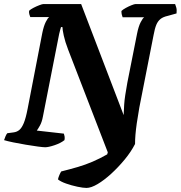

<svg xmlns="http://www.w3.org/2000/svg" viewBox="-31 -724 889 944"><path d="M394 200Q378 200 349.5 194Q321 188 294 178.5Q267 169 254 158Q256 148 261 136.5Q266 125 270 119Q314 108 351.5 97Q389 86 424 71Q459 56 496 35L499 25L304 -480Q289 -519 282.5 -549Q276 -579 276 -591H269Q268 -587 265.5 -579Q263 -571 260 -557.5Q257 -544 253 -522L180 -151Q175 -124 165.5 -107Q156 -90 150 -82L283 -67Q285 -62 286.5 -53.5Q288 -45 286 -35Q267 -20 237 -10Q207 0 191 0Q181 0 155 -3.5Q129 -7 96 -12.5Q63 -18 34 -24Q5 -30 -11 -35Q-8 -45 -3.5 -55Q1 -65 5 -69L35 -73Q52 -75 64 -85Q76 -95 86 -119Q96 -143 105 -190L177 -562Q184 -596 194 -616Q204 -636 211 -640H118Q116 -645 113.5 -653Q111 -661 112 -671Q119 -678 133.5 -685.5Q148 -693 162.5 -698.5Q177 -704 182 -704H368L577 -158Q578 -186 579.5 -209Q581 -232 585 -257.5Q589 -283 595 -317L643 -559Q650 -594 660.5 -614.5Q671 -635 678 -639H572Q570 -644 568 -651.5Q566 -659 566 -670Q573 -677 587.5 -685Q602 -693 616 -698.5Q630 -704 635 -704H830Q832 -699 835.5 -687.5Q839 -676 837 -658L794 -646Q771 -641 758 -630.5Q745 -620 737.5 -602Q730 -584 724 -551L654 -195Q646 -150 641.5 -118Q637 -86 635 -62Q633 -38 633 -16Q613 23 581.5 61Q550 99 515.5 130.5Q481 162 449 181Q417 200 394 200Z"/></svg>

Font: Texturina Medium 12pt ExtraBold
Style: Italic
Weight: 800
Italic angle: -11°
Version: Version 1.002